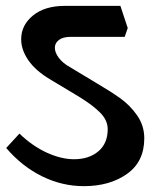

<svg xmlns="http://www.w3.org/2000/svg" viewBox="-20 -661 525 651"><path d="M166 -499Q166 -482.9 179.4 -464.8Q192.9 -446.8 217.8 -433.1L297.9 -384.8Q353 -352.5 387 -328.4Q420.9 -304.2 445.1 -269.5Q469.2 -234.9 469.2 -191.9Q469.2 -112.8 410.6 -71.3Q352.1 -29.8 264.2 -29.8Q190.9 -29.8 123 -63Q55.2 -96.2 1 -159.2L45.9 -208Q90.8 -165 139.4 -143.1Q188 -121.1 231 -121.1Q281.7 -121.1 313.5 -147.9Q345.2 -174.8 345.2 -223.1Q345.2 -252.9 320.1 -278.6Q294.9 -304.2 248 -333L147.9 -393.1Q100.1 -421.9 75.9 -457Q51.8 -492.2 51.8 -527.8Q51.8 -575.7 91.8 -608.4Q131.8 -641.1 200.2 -641.1H388.2L413.1 -565.9L402.8 -536.1H220.2Q193.8 -536.1 179.9 -525.6Q166 -515.1 166 -499Z"/></svg>

Font: Sura
Style: Bold
Weight: 700
Designer: Carolina Giovagnoli
Foundry: Huerta Tipografica
Version: Version 1.002;PS 001.002;hotconv 1.0.70;makeotf.lib2.5.58329